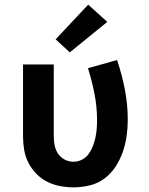

<svg xmlns="http://www.w3.org/2000/svg" viewBox="-20 -797 640 825"><path d="M296 8Q267 8 238 2.5Q209 -3 183 -16Q157 -29 136.5 -50Q116 -71 102.5 -97Q89 -123 84 -152Q79 -181 79 -210V-520H211V-210Q211 -191 215 -171.5Q219 -152 230 -136Q241 -120 258.5 -111Q276 -102 296 -102Q315 -102 332.5 -111Q350 -120 361 -135.5Q372 -151 379 -169Q386 -187 390 -205.5Q394 -224 395.5 -243Q397 -262 397 -281Q397 -338 386 -394Q375 -450 358 -504L483 -539Q504 -477 516.5 -412.5Q529 -348 529 -282Q529 -247 524 -212Q519 -177 507.5 -144Q496 -111 476.5 -81Q457 -51 429 -30Q401 -9 366 -0.5Q331 8 296 8ZM280 -572 219 -628 359 -777 441 -703Z"/></svg>

Font: Iosevka Custom XBdEx
Style: Regular
Weight: 800
Width: 7
Monospace: yes
Designer: Belleve Invis
Foundry: Belleve Invis
Version: Version 11.2.4; ttfautohint (v1.8.4)